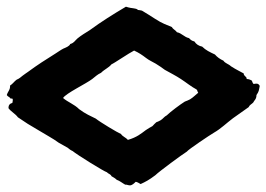

<svg xmlns="http://www.w3.org/2000/svg" viewBox="-131 -652 795 573"><g transform="rotate(90 266.5 -365.5)"><path d="M70.3 -235.4C78.1 -222.7 85.9 -210 94.7 -199.2C101.6 -191.4 108.4 -188.5 111.3 -177.7C118.2 -174.8 122.1 -164.1 125 -157.2C128.9 -149.4 134.8 -141.6 139.6 -133.8C157.2 -105.5 174.8 -78.1 194.3 -51.8C198.2 -46.9 201.2 -41 206.1 -35.2C210 -30.3 214.8 -25.4 217.8 -17.6C222.7 -10.7 230.5 -5.9 235.4 2C248 1 252.9 8.8 263.7 11.7C268.6 8.8 269.5 2.9 274.4 0C274.4 -2.9 270.5 -8.8 287.1 -4.9C289.1 2.9 293.9 6.8 302.7 6.8C313.5 -1 319.3 -13.7 330.1 -21.5C336.9 -32.2 342.8 -40 349.6 -50.8C356.4 -61.5 361.3 -71.3 368.2 -82C379.9 -100.6 393.6 -127 406.2 -143.6C407.2 -145.5 419.9 -168 420.9 -169.9C424.8 -174.8 427.7 -177.7 430.7 -184.6C441.4 -197.3 491.2 -277.3 494.1 -287.1C499 -291 499 -297.9 505.9 -300.8C508.8 -305.7 511.7 -311.5 516.6 -316.4C519.5 -325.2 526.4 -333 531.2 -341.8C530.3 -345.7 533.2 -350.6 533.2 -355.5C533.2 -362.3 527.3 -368.2 522.5 -373C523.4 -377.9 526.4 -382.8 529.3 -387.7C522.5 -402.3 517.6 -412.1 502.9 -431.6C491.2 -443.4 440.4 -512.7 432.6 -525.4C425.8 -530.3 382.8 -594.7 376 -606.4C364.3 -627 347.7 -643.6 333 -663.1C322.3 -677.7 310.5 -695.3 299.8 -710C293 -712.9 291 -718.8 286.1 -723.6C279.3 -726.6 276.4 -733.4 263.7 -733.4C252 -741.2 251 -740.2 236.3 -743.2C233.4 -740.2 227.5 -741.2 230.5 -725.6C230.5 -722.7 223.6 -720.7 220.7 -719.7C217.8 -714.8 215.8 -710 215.8 -704.1C208 -705.1 208 -695.3 199.2 -695.3C192.4 -683.6 188.5 -673.8 177.7 -657.2C170.9 -650.4 168.9 -639.6 161.1 -634.8C156.2 -624 150.4 -616.2 142.6 -609.4C135.7 -594.7 129.9 -582 119.1 -571.3C117.2 -561.5 112.3 -553.7 103.5 -547.9C102.5 -542 99.6 -537.1 93.8 -532.2C90.8 -517.6 79.1 -510.7 76.2 -496.1C69.3 -491.2 67.4 -484.4 60.5 -480.5C53.7 -464.8 50.8 -453.1 36.1 -430.7C28.3 -418.9 20.5 -406.2 11.7 -391.6C10.7 -386.7 9.8 -382.8 9.8 -379.9C2.9 -373 6.8 -364.3 0 -343.8C22.5 -305.7 43.9 -271.5 70.3 -235.4ZM130.9 -368.2C137.7 -382.8 143.6 -391.6 153.3 -404.3C160.2 -413.1 164.1 -422.9 169.9 -432.6C176.8 -443.4 181.6 -451.2 188.5 -460C197.3 -475.6 206.1 -493.2 215.8 -507.8C226.6 -524.4 238.3 -538.1 247.1 -554.7C250 -557.6 252.9 -556.6 256.8 -559.6C263.7 -550.8 270.5 -544.9 276.4 -535.2C279.3 -530.3 280.3 -526.4 283.2 -519.5C291 -506.8 313.5 -476.6 324.2 -465.8C328.1 -458 335 -454.1 338.9 -447.3C341.8 -442.4 343.8 -437.5 344.7 -434.6C348.6 -430.7 351.6 -426.8 356.4 -422.9C360.4 -416 363.3 -410.2 368.2 -403.3C378.9 -388.7 389.6 -377 397.5 -349.6C389.6 -342.8 387.7 -334 379.9 -329.1C376 -319.3 343.8 -265.6 334 -253.9C326.2 -238.3 320.3 -223.6 305.7 -204.1C291 -189.5 285.2 -170.9 272.5 -156.2C258.8 -164.1 229.5 -225.6 215.8 -243.2C209 -252 202.1 -258.8 197.3 -269.5C186.5 -280.3 182.6 -292 171.9 -300.8C168.9 -308.6 138.7 -352.5 130.9 -368.2Z"/></g></svg>

Font: Caesar Dressing Cyrillic
Style: Regular
Weight: 400
Designer: Dathan Boardman
Foundry: Open Window
Version: Version 1.00;July 2, 2020;FontCreator 13.0.0.2642 64-bit